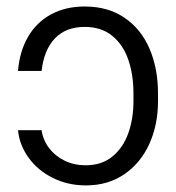

<svg xmlns="http://www.w3.org/2000/svg" viewBox="-20 -558 539 588"><path d="M242.2 -51.8Q291.5 -51.8 324.5 -78.9Q357.4 -106 373 -150.4Q388.7 -194.8 388.7 -248V-271.5Q388.7 -329.6 372.8 -375.5Q356.9 -421.4 323.5 -448.5Q290 -475.6 239.3 -475.6Q181.6 -475.6 148.2 -440.4Q114.7 -405.3 107.4 -340.8H35.2Q40 -400.9 65.9 -445.3Q91.8 -489.7 136.2 -513.9Q180.7 -538.1 239.3 -538.1Q310.5 -538.1 361.3 -503.7Q412.1 -469.2 438 -408.7Q463.9 -348.1 463.9 -271.5V-248Q463.9 -176.3 437.5 -117.7Q411.1 -59.1 361.1 -24.7Q311 9.8 243.2 9.8Q187.5 9.8 141.6 -13.2Q95.7 -36.1 67.6 -75Q39.6 -113.8 35.2 -159.2H107.4Q111.8 -128.9 130.4 -104.5Q148.9 -80.1 178 -65.9Q207 -51.8 242.2 -51.8Z"/></svg>

Font: Pretendard Std Light
Style: Regular
Weight: 300
Designer: Base glyphs from Inter by Rasmus Andersson; Hangeul glyphs from Noto Sans CJK(Source Han Sans) by Jang Soo-young and Kan
Foundry: Kil Hyung-jin
Version: Version 1.309